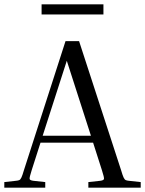

<svg xmlns="http://www.w3.org/2000/svg" viewBox="-22 -871 673 891"><path d="M188 -26V0H-2V-26L52 -32Q63 -33 68 -35.5Q73 -38 77.5 -47.5Q82 -57 89 -81L282 -680H345L540 -81Q547 -57 551.5 -47.5Q556 -38 561 -35.5Q566 -33 576 -32L631 -26V0H388V-26L443 -32Q459 -34 460.5 -40.5Q462 -47 451 -81L410 -209H166L125 -81Q114 -47 115.5 -40.5Q117 -34 133 -32ZM176 -241H400L288 -589ZM458 -851V-804H171V-851Z"/></svg>

Font: Inria Serif
Style: Regular
Weight: 400
Designer: Black Foundry Team
Foundry: Black Foundry
Version: Version 1.000; ttfautohint (v1.8.3)